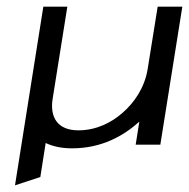

<svg xmlns="http://www.w3.org/2000/svg" viewBox="-20 -434 567 576"><path d="M25 122 101 97 117 -5C138 5 164 11 196 11C286 11 351 -27 398 -69L387 0H461L527 -414H453L423 -227C414 -171 383 -126 347 -95C315 -67 270 -43 215 -43C152 -43 129 -83 138 -138L182 -414H110Z"/></svg>

Font: Charger Sport
Style: DfExtObl
Weight: 400
Designer: Jasper
Foundry: Cannot Into Space Fonts
Version: Version 1.1